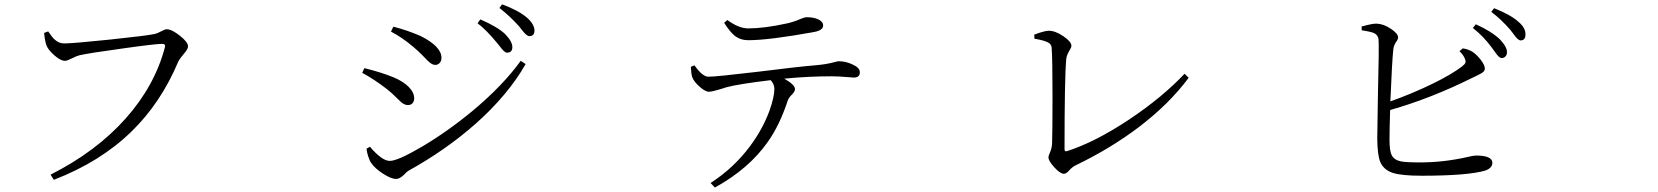

<svg xmlns="http://www.w3.org/2000/svg" viewBox="-20 -800 7540 873"><path d="M224.6 17.6 210 -5.9Q417 -110.4 551.8 -261.7Q683.6 -410.2 729.5 -584Q734.4 -600.6 717.8 -600.6Q686.5 -600.6 534.2 -579.1Q384.8 -558.6 341.8 -548.8Q329.1 -545.9 307.1 -534.7Q285.2 -523.4 275.4 -523.4Q254.9 -523.4 225.6 -549.8Q198.2 -574.2 190.9 -594.7Q183.6 -615.2 180.7 -650.4L199.2 -657.2Q215.8 -631.8 227.5 -621.1Q248 -602.5 270.5 -602.5Q311.5 -602.5 480.5 -620.1Q647.5 -637.7 683.6 -645.5Q696.3 -648.4 713.9 -658.2Q729.5 -667 738.3 -667Q760.7 -667 797.9 -637.7Q835 -608.4 835 -588.9Q835 -577.1 815.9 -555.2Q796.9 -533.2 790 -518.6Q710.9 -331.1 577.1 -201.2Q435.5 -63.5 224.6 17.6Z M1781.2 13.7Q1758.8 13.7 1721.7 -10.3Q1684.6 -34.2 1668 -58.6Q1660.2 -69.3 1653.3 -91.8Q1647.5 -111.3 1646.5 -124L1662.1 -132.8Q1716.8 -68.4 1752.4 -68.4Q1788.1 -68.4 1896.5 -131.8Q2015.6 -202.1 2129.9 -296.9Q2266.6 -411.1 2347.7 -523.4L2370.1 -508.8Q2290 -368.2 2142.6 -237.3Q2007.8 -118.2 1836.9 -23.4Q1830.1 -19.5 1818.4 -6.8Q1797.9 13.7 1781.2 13.7ZM1835 -322.3Q1822.3 -322.3 1809.6 -331.1Q1801.8 -336.9 1785.2 -353.5Q1757.8 -380.9 1738.3 -395.5Q1681.6 -439.5 1627 -468.8L1636.7 -490.2Q1711.9 -471.7 1767.6 -449.2Q1812.5 -430.7 1837.9 -405.3Q1863.3 -379.9 1863.3 -352.5Q1863.3 -339.8 1856 -331.1Q1848.6 -322.3 1835 -322.3ZM1959 -504.9Q1948.2 -504.9 1935.5 -514.6Q1926.8 -520.5 1909.2 -540Q1880.9 -569.3 1860.4 -585.9Q1808.6 -629.9 1757.8 -656.2L1768.6 -678.7Q1830.1 -663.1 1891.6 -636.7Q1987.3 -588.9 1987.3 -537.1Q1987.3 -523.4 1979.5 -514.2Q1971.7 -504.9 1959 -504.9ZM2285.2 -560.5Q2273.4 -560.5 2252.9 -588.9Q2245.1 -598.6 2240.2 -604.5Q2192.4 -663.1 2151.4 -694.3L2164.1 -711.9Q2242.2 -677.7 2276.4 -645.5Q2309.6 -611.3 2309.6 -585.9Q2309.6 -560.5 2285.2 -560.5ZM2386.7 -635.7Q2375 -635.7 2354.5 -662.1Q2344.7 -674.8 2338.9 -681.6Q2299.8 -725.6 2251 -763.7L2262.7 -780.3Q2336.9 -752.9 2375 -720.7Q2410.2 -689.5 2410.2 -661.1Q2410.2 -635.7 2386.7 -635.7Z M3230.5 52.7 3210.9 32.2Q3317.4 -37.1 3390.6 -135.7Q3447.3 -211.9 3478.5 -295.9Q3501 -359.4 3501 -396.5Q3501 -416 3484.4 -435.5Q3337.9 -418 3283.2 -403.3Q3274.4 -400.4 3258.8 -395.5Q3220.7 -383.8 3204.6 -382.8Q3188.5 -381.8 3162.1 -404.8Q3135.7 -427.7 3127.9 -448.2Q3123 -460.9 3121.1 -496.1L3137.7 -502.9Q3173.8 -451.2 3201.2 -451.2Q3236.3 -451.2 3424.8 -473.6Q3611.3 -497.1 3695.3 -503.9Q3738.3 -507.8 3774.4 -517.6Q3788.1 -521.5 3793.9 -521.5Q3826.2 -521.5 3856.4 -506.8Q3889.6 -492.2 3889.6 -471.7Q3889.6 -447.3 3862.3 -447.3Q3856.4 -447.3 3836.9 -449.2Q3792 -453.1 3761.7 -453.1Q3655.3 -453.1 3545.9 -442.4Q3594.7 -415 3594.7 -394.5Q3594.7 -384.8 3582 -371.1Q3566.4 -356.4 3561.5 -341.8Q3524.4 -229.5 3470.7 -154.3Q3384.8 -32.2 3230.5 52.7ZM3381.8 -617.2Q3346.7 -617.2 3320.3 -637.7Q3298.8 -655.3 3272.5 -696.3L3287.1 -709Q3338.9 -670.9 3381.8 -670.9Q3455.1 -670.9 3557.6 -693.4Q3588.9 -700.2 3620.1 -713.9Q3638.7 -721.7 3648.4 -721.7Q3680.7 -721.7 3701.7 -711.4Q3722.7 -701.2 3722.7 -683.6Q3722.7 -662.1 3680.7 -654.3Q3476.6 -617.2 3381.8 -617.2Z M4817.4 -9.8Q4800.8 -9.8 4773.9 -39.1Q4747.1 -68.4 4747.1 -85Q4747.1 -89.8 4752 -101.6Q4762.7 -125 4763.7 -147.5Q4765.6 -207 4765.6 -360.4Q4765.6 -534.2 4761.7 -583Q4760.7 -597.7 4748 -605.5Q4730.5 -616.2 4683.6 -624L4682.6 -642.6Q4729.5 -660.2 4749 -660.2Q4778.3 -660.2 4814.9 -635.3Q4851.6 -610.4 4851.6 -591.8Q4851.6 -584 4842.8 -570.3Q4830.1 -549.8 4828.1 -532.2Q4820.3 -446.3 4820.3 -121.1Q4820.3 -110.4 4830.1 -112.3Q4959 -153.3 5114.3 -256.8Q5263.7 -356.4 5366.2 -464.8L5384.8 -446.3Q5296.9 -328.1 5160.2 -223.6Q5030.3 -125 4870.1 -47.9Q4855.5 -41 4840.8 -24.4Q4828.1 -9.8 4817.4 -9.8Z M6443.4 -1Q6353.5 -1 6313.5 -13.7Q6271.5 -27.3 6255.9 -63.5Q6243.2 -94.7 6242.2 -168Q6242.2 -204.1 6245.1 -361.3Q6251 -595.7 6248 -622.1Q6245.1 -641.6 6227.5 -649.4Q6212.9 -656.2 6171.9 -662.1L6170.9 -679.7Q6173.8 -680.7 6179.7 -681.6Q6221.7 -693.4 6240.2 -692.4Q6270.5 -691.4 6303.7 -669.4Q6336.9 -647.5 6336.9 -629.9Q6336.9 -621.1 6328.1 -609.4Q6317.4 -593.8 6315.4 -577.1Q6309.6 -527.3 6301.8 -338.9Q6400.4 -374 6491.2 -418Q6581.1 -461.9 6627.9 -498Q6640.6 -507.8 6643.1 -515.1Q6645.5 -522.5 6639.6 -535.2Q6633.8 -549.8 6616.2 -567.4L6630.9 -580.1Q6657.2 -576.2 6676.8 -563.5Q6697.3 -548.8 6714.4 -525.9Q6731.4 -502.9 6731.4 -488.3Q6731.4 -478.5 6721.7 -470.7Q6714.8 -465.8 6693.4 -455.1Q6677.7 -448.2 6668.9 -443.4Q6483.4 -351.6 6300.8 -299.8Q6297.9 -211.9 6297.9 -164.1Q6297.9 -115.2 6307.6 -94.7Q6318.4 -73.2 6348.6 -66.4Q6372.1 -61.5 6436.5 -61.5Q6542 -61.5 6647.5 -85Q6679.7 -92.8 6690.4 -92.8Q6765.6 -92.8 6765.6 -59.6Q6765.6 -36.1 6733.4 -24.4Q6653.3 -1 6443.4 -1ZM6778.3 -562.5Q6768.6 -576.2 6762.7 -584Q6724.6 -635.7 6676.8 -672.9L6690.4 -689.5Q6760.7 -658.2 6799.8 -621.1Q6833 -585.9 6832 -562.5Q6832 -549.8 6824.2 -542.5Q6816.4 -535.2 6806.2 -536.1Q6795.9 -537.1 6778.3 -562.5ZM6892.6 -616.2Q6881.8 -617.2 6862.3 -644.5Q6852.5 -657.2 6846.7 -665Q6803.7 -713.9 6760.7 -746.1L6773.4 -762.7Q6847.7 -733.4 6882.8 -702.1Q6918 -672.9 6916 -641.6Q6916 -616.2 6892.6 -616.2Z"/></svg>

Font: Bpmf Zihi Box R
Style: R
Weight: 400
Foundry: But Ko
Version: Version 1.320